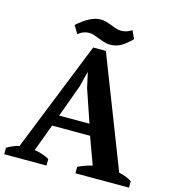

<svg xmlns="http://www.w3.org/2000/svg" viewBox="-125 -980 980 1084"><g transform="rotate(15 364.5 -438.0)"><path d="M0 0ZM247 0H0V-38Q16 -48 34.5 -55.5Q53 -63 71 -67L329 -712H403L654 -67Q674 -63 694 -55.5Q714 -48 729 -38V0H416V-38Q435 -47 457 -55Q479 -63 499 -67L441 -226H219L160 -67Q206 -61 247 -38ZM243 -291H420L355 -482L336 -568H334L312 -480ZM540 -817Q508 -785 480 -768.5Q452 -752 416 -752Q397 -752 380.5 -757.5Q364 -763 348 -769Q332 -775 317 -780.5Q302 -786 286 -786Q272 -786 255.5 -780.5Q239 -775 223 -761L195 -808Q271 -876 330 -876Q348 -876 364.5 -871Q381 -866 396 -860Q411 -854 426 -849Q441 -844 457 -844Q470 -844 486 -848.5Q502 -853 518 -864Z"/></g></svg>

Font: PT Serif
Style: Bold
Weight: 700
Designer: A.Korolkova, O.Umpeleva, V.Yefimov
Foundry: ParaType Ltd
Version: Version 1.000W OFL; ttfautohint (v1.6)